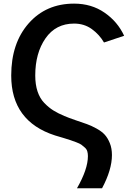

<svg xmlns="http://www.w3.org/2000/svg" viewBox="-20 -810 744 1061"><path d="M42 -392.6Q42 -571.3 138.2 -680.7Q234.4 -790 389.6 -790Q485.4 -790 557.6 -740.2Q629.9 -690.4 666 -612.3L554.7 -575.2Q529.3 -619.1 487.3 -649.4Q445.3 -679.7 389.6 -679.7Q288.1 -679.7 231.4 -598.1Q174.8 -516.6 174.8 -392.6Q174.8 -342.8 187.5 -304.7Q200.2 -266.6 224.6 -241.2Q249 -215.8 274.9 -199.7Q300.8 -183.6 335.9 -168.9Q358.4 -159.2 397 -146Q435.5 -132.8 459.5 -124.5Q483.4 -116.2 512.7 -100.1Q542 -84 558.6 -65.9Q575.2 -47.9 586.9 -19Q598.6 9.8 598.6 46.9Q598.6 127.9 543.9 230.5H405.3Q465.8 125 465.8 52.7Q465.8 38.1 462.4 26.4Q459 14.6 448.7 5.4Q438.5 -3.9 429.7 -10.3Q420.9 -16.6 401.4 -23.9Q381.8 -31.2 369.1 -35.6Q356.4 -40 328.6 -48.3Q300.8 -56.6 284.2 -61.5Q42 -139.6 42 -392.6Z"/></svg>

Font: Gothic A1
Style: Bold
Weight: 700
Version: Version 2.50